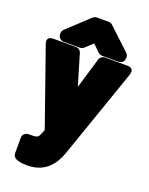

<svg xmlns="http://www.w3.org/2000/svg" viewBox="-224 -881 949 1224"><g transform="rotate(20 251.0 -269.0)"><path d="M120 250C241 250 297 169 324 91L535 -516C554 -571 500 -566 500 -566H349C333 -566 318 -555 313 -539L251 -331L189 -539C185 -554 170 -566 153 -566H1C-57 -566 -34 -516 -34 -516L147 0L136 27C126 51 123 60 79 60H58C42 60 20 74 20 97V204C20 246 81 250 120 250ZM478 -613C478 -622 475 -633 467 -640L321 -777C316 -782 305 -788 295 -788H213C204 -788 194 -783 187 -777L42 -642C35 -636 30 -626 30 -615V-607C30 -591 45 -570 68 -570H178C185 -570 197 -573 204 -580L254 -627L303 -580C309 -575 319 -570 329 -570H441C457 -570 478 -584 478 -607Z"/></g></svg>

Font: Asimov Print
Style: E
Weight: 500
Designer: Google
Version: Version 2.000980; 2014